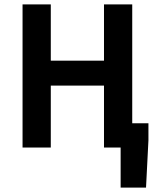

<svg xmlns="http://www.w3.org/2000/svg" viewBox="-20 -674 717 877"><path d="M212 0V-283H455V0H531V183H647L658 -33V-111H584V-654H455V-397H212V-654H83V0Z"/></svg>

Font: Source Sans Pro SemBd
Style: Regular
Weight: 700
Designer: Paul D. Hunt
Foundry: Adobe Systems Incorporated
Version: Version 2.020;PS 2.0;hotconv 1.0.86;makeotf.lib2.5.63406